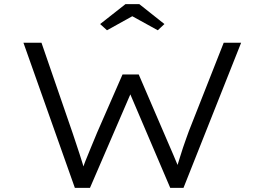

<svg xmlns="http://www.w3.org/2000/svg" viewBox="-20 -906 1277 926"><path d="M341 0 93 -700H180L330 -265Q340 -236 348 -211Q356 -186 364 -162.5Q372 -139 379 -115Q386 -91 393 -64L368 -65Q379 -96 391 -127Q403 -158 417.5 -192Q432 -226 449 -268L571 -547H649L788 -224Q803 -190 816.5 -158Q830 -126 839.5 -103Q849 -80 848 -69L823 -65Q828 -84 834.5 -104.5Q841 -125 848 -148Q855 -171 862.5 -193.5Q870 -216 877.5 -236.5Q885 -257 891 -274L1059 -700H1143L865 0H801L597 -478L619 -475L414 0ZM496 -760 463 -790 585 -886H652L773 -790L741 -760L603 -836H633Z"/></svg>

Font: Lexend Zetta Light
Style: Regular
Weight: 300
Designer: Bonnie Shaver-Troup, Thomas Jockin
Foundry: Lexend
Version: Version 1.007